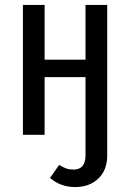

<svg xmlns="http://www.w3.org/2000/svg" viewBox="-20 -547 528 779"><path d="M415 -527V83Q415 144 378.5 178Q342 212 285 212Q226 212 183 175L220 122Q236 132 248.5 136.5Q261 141 278 141Q327 141 327 83V-234H161V0H73V-527H161V-305H327V-527Z"/></svg>

Font: Fira Sans Compressed
Style: Regular
Weight: 400
Width: 1
Designer: bBox Type GmbH & Carrois Corporate GbR & Edenspiekermann AG
Foundry: bBox Type GmbH & Carrois Corporate GbR & Edenspiekermann AG
Version: Version 4.301